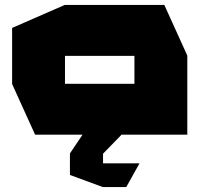

<svg xmlns="http://www.w3.org/2000/svg" viewBox="-20 -545 824 777"><path d="M243 -319V-525H645L738 -320V-319ZM122 0 29 -205V-206H524V0ZM29 -206V-432L242 -525H243V-206ZM524 0V-319H738V0ZM263 77V76L314 0H471V1L397 77ZM396 212 263 163V77H397V212ZM397 212V116H544V117L491 212Z"/></svg>

Font: Foldit ExtraBold
Style: Regular
Weight: 800
Version: Version 1.003